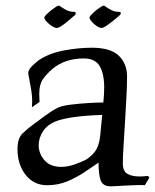

<svg xmlns="http://www.w3.org/2000/svg" viewBox="-20 -649 549 680"><path d="M373 11Q345 11 337 -9Q329 -29 329 -73Q307 -58 279.5 -39.5Q252 -21 219 -7Q186 7 147 7Q100 7 71 -29.5Q42 -66 42 -121Q42 -159 59.5 -176Q77 -193 95 -206Q105 -213 122 -226Q139 -239 157.5 -251.5Q176 -264 188 -269Q203 -275 231.5 -278.5Q260 -282 291.5 -284Q323 -286 346 -286Q349 -315 349 -339Q349 -388 333 -415Q317 -442 277 -442Q211 -442 167 -406Q145 -387 132 -368.5Q119 -350 119 -317L120 -288L93 -269Q93 -274 93.5 -279.5Q94 -285 94 -289Q94 -305 92 -320.5Q90 -336 86 -356Q83 -373 81.5 -380Q80 -387 80 -390Q80 -402 94.5 -416Q109 -430 119 -437Q156 -461 207.5 -470.5Q259 -480 305 -480Q372 -480 401 -451.5Q430 -423 430 -378Q430 -344 427.5 -300.5Q425 -257 422.5 -213Q420 -169 417.5 -131.5Q415 -94 415 -70Q415 -43 431 -33.5Q447 -24 474 -24Q481 -24 488.5 -24.5Q496 -25 504 -26L509 -20L493 7Q485 6 467 6.5Q449 7 429 8Q409 9 393.5 10Q378 11 373 11ZM197 -58Q219 -58 244 -66.5Q269 -75 287 -85Q313 -103 322.5 -122Q332 -141 335 -169.5Q338 -198 342 -242Q282 -240 243.5 -234.5Q205 -229 182 -221Q149 -209 133 -185Q117 -161 117 -135Q117 -105 137.5 -81.5Q158 -58 197 -58ZM181 -550Q170 -550 153 -565Q137 -578 137 -587Q137 -593 163 -614Q183 -629 187 -629Q192 -629 197 -624Q202 -621 206 -618.5Q210 -616 214 -614Q227 -607 243 -607Q248 -607 248 -603Q249 -599 246 -596L220 -574Q192 -550 181 -550ZM340 -550Q329 -550 312 -565Q297 -579 297 -587Q297 -593 322 -614Q342 -629 347 -629Q351 -629 356 -624Q361 -621 365 -618.5Q369 -616 373 -614Q386 -607 402 -607Q407 -607 408 -603Q408 -599 405 -596Q403 -594 396.5 -588.5Q390 -583 379 -574Q349 -550 340 -550Z"/></svg>

Font: Luxurious Roman
Style: Regular
Weight: 400
Designer: Robert E. Leuschke
Foundry: Robert E. Leuschke
Version: Version 1.010; ttfautohint (v1.8.3)